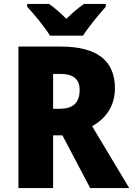

<svg xmlns="http://www.w3.org/2000/svg" viewBox="-20 -949 672 969"><path d="M232 -769H399C426 -812 481 -879 514 -915V-929H404C374 -909 347 -885 315 -854C283 -885 258 -908 228 -929H117V-915C151 -879 207 -811 232 -769ZM287 -714H73V0H248V-266H295L435 0H632L445 -312C517 -353 560 -416 560 -504C560 -643 469 -714 287 -714ZM284 -576C352 -576 382 -548 382 -495C382 -427 344 -400 283 -400H248V-576Z"/></svg>

Font: Noto Sans Bengali SemiCondensed ExtraBold
Style: Regular
Weight: 800
Width: 4
Designer: Joana Ranito - Universal Thirst; Jelle Bosma - Monotype Design Team
Foundry: Universal Thirst ehf.
Version: Version 3.000